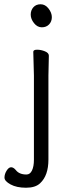

<svg xmlns="http://www.w3.org/2000/svg" viewBox="-20 -718 341 900"><path d="M170.5 -698Q192 -698 207.5 -678Q223 -658 223 -637.5Q223 -617 210 -603.5Q197 -590 176 -590Q155 -590 139.5 -609.5Q124 -629 124 -649.5Q124 -670 136.5 -684Q149 -698 170.5 -698ZM209 -457 207 -364V30Q207 105 168 141Q146 162 102 162Q58 162 29.5 146.5Q1 131 1 114.5Q1 98 11 82Q21 66 32 66Q43 66 54 79Q70 100 104 100Q121 100 130 81Q139 62 139 31V-364L136 -475Q136 -485 154 -485Q172 -485 190.5 -477.5Q209 -470 209 -457Z"/></svg>

Font: Moon Stars Kai T
Style: Regular
Weight: 400
Designer: GuiWonder
Version: Version 1.101